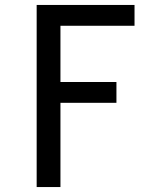

<svg xmlns="http://www.w3.org/2000/svg" viewBox="-20 -540 640 775"><path d="M128 215V-520H523V-436H224V-209H450V-125H224V215Z"/></svg>

Font: Iosevka Fixed Medium Extended
Style: Regular
Weight: 500
Width: 7
Monospace: yes
Designer: Belleve Invis
Foundry: Belleve Invis
Version: Version 24.1.1; ttfautohint (v1.8.4)